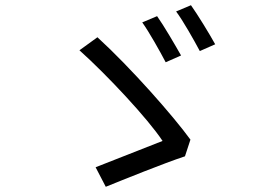

<svg xmlns="http://www.w3.org/2000/svg" viewBox="-20 -763 1040 737"><path d="M583 -701 526 -677C552 -641 594 -566 616 -524L675 -550C653 -589 608 -666 583 -701ZM713 -743 656 -719C683 -683 724 -610 747 -567L806 -593C784 -633 738 -708 713 -743ZM690 -163 711 -227C645 -318 482 -503 354 -620L285 -570C391 -475 548 -307 604 -222C549 -200 409 -145 347 -121L386 -46C453 -73 608 -136 690 -163Z"/></svg>

Font: Noto Sans CJK HK
Style: Regular
Weight: 400
Designer: Ryoko NISHIZUKA 西塚涼子 (kana, bopomofo & ideographs); Paul D. Hunt (Latin, Greek & Cyrillic); Sandoll Communications 산돌커뮤니
Foundry: Adobe
Version: Version 2.004;hotconv 1.0.118;makeotfexe 2.5.65603